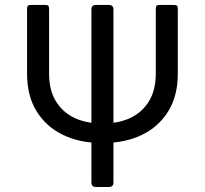

<svg xmlns="http://www.w3.org/2000/svg" viewBox="-20 -747 818 767"><path d="M620 -727.3H672.6Q683.9 -727.3 687.1 -724.1Q690.3 -720.9 690.3 -709.5V-453.1Q690.3 -363.6 651.8 -301.8Q613.3 -240.1 546.7 -208.1Q480.1 -176.1 396.3 -176.1H382.1Q298.3 -176.1 231.7 -208.1Q165.1 -240.1 126.6 -301.8Q88.1 -363.6 88.1 -453.1V-709.5Q88.1 -720.9 91.3 -724.1Q94.5 -727.3 105.8 -727.3H158.4Q169.7 -727.3 172.9 -724.1Q176.1 -720.9 176.1 -709.5V-453.1Q176.1 -387.4 202.9 -343.2Q229.8 -299 276.3 -276.6Q322.8 -254.3 382.1 -254.3H396.3Q455.6 -254.3 502.1 -276.6Q548.7 -299 575.5 -343.2Q602.3 -387.4 602.3 -453.1V-709.5Q602.3 -720.9 605.5 -724.1Q608.7 -727.3 620 -727.3ZM362.9 -727.3H415.5Q424 -727.3 428.6 -722.7Q433.2 -718 433.2 -709.5V-17.8Q433.2 -9.2 428.6 -4.6Q424 0 415.5 0H362.9Q354.4 0 349.8 -4.6Q345.2 -9.2 345.2 -17.8V-709.5Q345.2 -718 349.8 -722.7Q354.4 -727.3 362.9 -727.3Z"/></svg>

Font: DeltaSans
Style: Regular
Weight: 400
Designer: Rasmus Andersson
Foundry: rsms
Version: Version 3.012